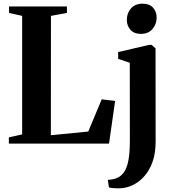

<svg xmlns="http://www.w3.org/2000/svg" viewBox="-20 -778 938 1040"><path d="M28 0V-34L100 -50V-692L29 -708V-743H342.5V-708L256 -692L255.5 -45.5L458 -65.5L531 -240L603.5 -231L570.5 0ZM626 242Q614 242 602.5 241.5Q591 241 582.2 239.8Q573.5 238.5 570 237L564 196Q573 196 588.8 193.5Q604.5 191 619.5 183.5Q642.5 171.5 656.5 147Q670.5 122.5 677 82Q683.5 41.5 683.5 -18.5L683 -438L620 -459V-496L788 -535H801L822.5 -516L823 -10.5Q823 52.5 806 99.5Q789 146.5 760.5 178Q732 209.5 697.2 225.5Q662.5 241.5 626 242ZM742 -594.5Q706 -594.5 686.5 -616.8Q667 -639 667 -670Q667 -707 689.5 -732.5Q712 -758 752.5 -758H753.5Q789.5 -758 809 -736.5Q828.5 -715 828.5 -683.5Q828.5 -647 806 -620.8Q783.5 -594.5 743 -594.5Z"/></svg>

Font: Merriweather 96pt
Style: Bold
Weight: 700
Version: Version 2.100